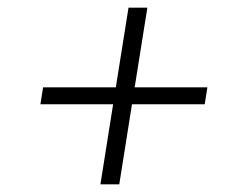

<svg xmlns="http://www.w3.org/2000/svg" viewBox="-20 -594 626 499"><path d="M241 -115 274 -323H85L92 -367H281L314 -574H363L330 -367H519L512 -323H323L290 -115Z"/></svg>

Font: Sora ExtraLight
Style: Italic
Weight: 200
Designer: Jonathan Barnbrook, Juli√°n Moncada
Version: Version 1.000